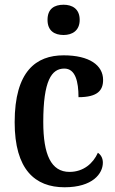

<svg xmlns="http://www.w3.org/2000/svg" viewBox="-20 -782 488 812"><path d="M249 -634C285 -634 317 -652 317 -698C317 -745 285 -762 249 -762C210 -762 181 -745 181 -698C181 -652 210 -634 249 -634ZM253 10C372 10 415 -48 415 -94C415 -113 407 -127 394 -136C374 -91 333 -55 274 -55C196 -55 163 -128 163 -266C163 -441 198 -492 252 -492C299 -492 312 -437 312 -371C393 -371 416 -400 416 -444C416 -506 358 -548 249 -548C133 -548 42 -481 42 -265C42 -65 128 10 253 10Z"/></svg>

Font: Noto Serif Myanmar Condensed SemiBold
Style: Regular
Weight: 600
Width: 3
Designer: Ben Mitchell and the Monotype Design Team
Foundry: Monotype Imaging Inc.
Version: Version 2.106